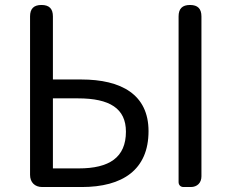

<svg xmlns="http://www.w3.org/2000/svg" viewBox="-20 -753 931 773"><path d="M101 -366V-49C101 -19 120 0 150 0H205H309C473 0 578 -69 578 -225C578 -372 469 -433 307 -433H193V-687C193 -718 178 -733 147 -733C116 -733 101 -718 101 -687ZM193 -216V-357H294C422 -357 487 -316 487 -223C487 -119 420 -75 297 -75H245H193ZM791 -366V-687C791 -718 776 -733 745 -733C714 -733 699 -718 699 -687V-20C699 -8 707 0 719 0H745H748C774 0 791 -17 791 -43Z"/></svg>

Font: GenSenRounded2 TW R
Style: Regular
Weight: 400
Version: Version 2.100;PS 2.1;hotconv 16.6.51;makeotf.lib2.5.65220 DE